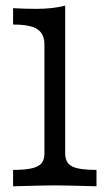

<svg xmlns="http://www.w3.org/2000/svg" viewBox="-20 -652 384 672"><path d="M135.5 -115.3V-495.2Q135.5 -533.9 110.5 -550Q85.5 -566.1 25.8 -566.1V-623.4Q66.9 -621 108.1 -621Q164.5 -621 208.1 -632.3V-115.3Q208.1 -82.3 231.9 -69.8Q255.6 -57.3 317.7 -57.3V0Q204.8 -3.2 171.8 -3.2Q138.7 -3.2 25.8 0V-57.3Q67.7 -57.3 91.5 -62.9Q115.3 -68.5 125.4 -80.6Q135.5 -92.7 135.5 -115.3Z"/></svg>

Font: Playfair Micro SmCond SmLight
Style: Regular
Weight: 360
Width: 4
Designer: Claus Eggers Sørensen
Foundry: Claus Eggers Sørensen
Version: Version 2.100;Glyphs 3.2 (3219)